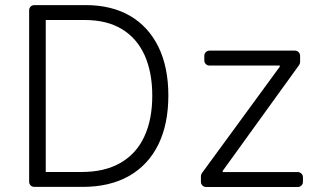

<svg xmlns="http://www.w3.org/2000/svg" viewBox="-20 -748 1288 768"><path d="M96.6 -21V-707Q96.6 -715.6 102.6 -721.6Q108.7 -727.6 117.5 -727.6H322.4Q426.5 -727.6 500.7 -684.3Q574.2 -641.3 614 -560Q653.4 -479 653.4 -365.8Q653.4 -251.8 613.3 -169.7Q572.8 -87.7 496.1 -44Q419 -0.4 309.7 -0.4H117.5Q108.7 -0.4 102.6 -6.4Q96.6 -12.4 96.6 -21ZM305.8 -60Q399.5 -60 462.7 -96.9Q526.3 -133.9 557.5 -202.4Q589.1 -270.2 589.1 -365.8Q589.1 -458.8 558.2 -527.7Q527 -595.9 467.3 -631.7Q407.3 -668 318.5 -668H163V-60ZM783.7 -43.3Q783.7 -49.7 787.6 -55.4L1099.1 -481.2V-485.8H818.2Q809.3 -485.8 803.3 -491.8Q797.2 -497.9 797.2 -506.4V-524.5Q797.2 -533.4 803.3 -539.4Q809.3 -545.5 818.2 -545.5H1159.8Q1168.3 -545.5 1174.4 -539.4Q1180.4 -533.4 1180.4 -524.5V-500Q1180.4 -493.6 1176.5 -487.9L870.7 -64.3V-59.7H1171.2Q1179.7 -59.7 1185.7 -53.6Q1191.8 -47.6 1191.8 -38.7V-20.6Q1191.8 -12.1 1185.7 -6Q1179.7 0 1171.2 0H804.7Q795.8 0 789.8 -6Q783.7 -12.1 783.7 -20.6Z"/></svg>

Font: DeltaSans Light
Style: Regular
Weight: 300
Designer: Rasmus Andersson
Foundry: rsms
Version: Version 3.012